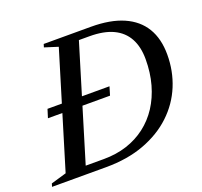

<svg xmlns="http://www.w3.org/2000/svg" viewBox="-146 -822 1010 959"><g transform="rotate(-20 359.5 -342.5)"><path d="M71.5 -329 85.5 -374H415L401.5 -329ZM264.5 -42Q330 -42 386.5 -60.2Q443 -78.5 488 -113Q533 -147.5 564.8 -196.2Q596.5 -245 613.8 -306.5Q631 -368 631 -440Q631 -505.5 606.2 -550.8Q581.5 -596 532 -619.5Q482.5 -643 406.5 -643H294L302 -685H429.5Q532 -685 601.2 -654.8Q670.5 -624.5 705.5 -566.5Q740.5 -508.5 740.5 -424.5Q740.5 -337 708.8 -260Q677 -183 615.2 -124.8Q553.5 -66.5 464.2 -33.2Q375 0 260.5 0H92.5L108.5 -42ZM244.5 -646 173.5 -668.5 178.5 -685H363L155 0H-26.5L-21.5 -16.5L60.5 -40.5Z"/></g></svg>

Font: Newsreader 36pt Medium
Style: Italic
Weight: 500
Italic angle: -17°
Designer: Hugues Gentile
Foundry: Production Type
Version: Version 1.003